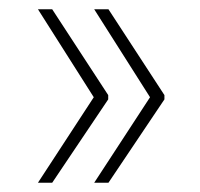

<svg xmlns="http://www.w3.org/2000/svg" viewBox="-20 -479 432 415"><path d="M62 -84 184.1 -271 213.9 -270.5V-264.2L92.8 -84ZM62 -459H92.8L213.9 -273.4V-267.1L184.1 -266.6ZM183.6 -84 305.7 -271 335.4 -270.5V-264.2L214.4 -84ZM183.6 -459H214.4L335.4 -273.4V-267.1L305.7 -266.6Z"/></svg>

Font: Roboto Condensed Thin
Style: Regular
Weight: 250
Width: 3
Designer: Christian Robertson
Foundry: Google
Version: Version 3.009; 2024